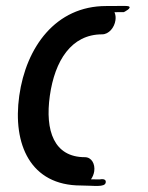

<svg xmlns="http://www.w3.org/2000/svg" viewBox="-20 -611 494 643"><path d="M284.7 -10.4C290.1 -18.2 294.1 -27.5 295.6 -37.6C299 -61.7 286.9 -84.6 264.2 -84.6C161 -84.6 130.4 -172.8 146.9 -290.3C163.5 -407.8 218.8 -496 322 -496C344.7 -496 363.2 -518.9 366.6 -543C368 -553.1 367.2 -560.8 363.4 -570.2C373.8 -570.3 385.7 -570.4 393.6 -570.4L394.5 -570.4L395.3 -570.7C395.3 -570.7 424.6 -584.9 410.2 -590.1C405.1 -591.9 389.1 -590.8 335.3 -590.8C166.5 -590.8 67.4 -453.2 44.5 -290.3C21.6 -127.4 82 10.2 250.8 10.2C293.9 10.2 331.6 17.6 334.1 0C336.2 -15.3 314.9 -10.2 314.6 -10.2C306.8 -10.2 297.1 -10.3 284.7 -10.4Z"/></svg>

Font: Hi.
Style: Black
Weight: 400
Designer: Mew Too, Robert Jablonski
Foundry: Cannot Into Space Fonts
Version: Version 1.996